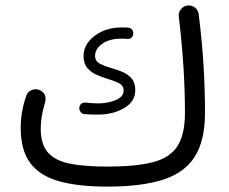

<svg xmlns="http://www.w3.org/2000/svg" viewBox="-20 -653 836 702"><path d="M55.7 -186Q55.7 -247.1 77.1 -305.7Q83.5 -319.8 98.1 -324.7Q112.8 -329.6 126.5 -322.8Q154.3 -309.6 143.6 -273.9Q128.9 -225.6 128.9 -183.6Q128.9 -126 154.8 -95.9Q180.7 -65.9 234.4 -54.9Q288.1 -43.9 371.6 -43.9Q475.6 -43.9 538.1 -59.8Q600.6 -75.7 628.4 -118.2Q656.2 -160.6 656.2 -240.2Q656.2 -320.3 650.9 -406.2Q645.5 -492.2 633.8 -591.8Q631.8 -607.4 641.4 -619.1Q650.9 -630.9 665.5 -632.8Q680.7 -634.8 692.6 -625.5Q704.6 -616.2 706.5 -601.1Q719.2 -498 724.4 -410.4Q729.5 -322.8 729.5 -240.2Q729.5 -139.6 692.4 -80.6Q655.3 -21.5 576.4 3.9Q497.6 29.3 372.1 29.3Q267.1 29.3 196.5 9.8Q126 -9.8 90.8 -56.6Q55.7 -103.5 55.7 -186ZM467.3 -529.3Q466.8 -520.5 460.4 -515.1Q454.1 -509.8 445.3 -510.7Q439.5 -511.7 434.3 -511.7Q429.2 -511.7 423.8 -511.7Q379.9 -511.7 353.8 -492.9Q327.6 -474.1 327.6 -448.7Q327.6 -429.7 344.5 -420.7Q361.3 -411.6 386.7 -404.3Q406.2 -398.9 426.5 -390.6Q446.8 -382.3 460.7 -366.7Q474.6 -351.1 474.6 -323.2Q474.6 -281.7 433.8 -257.8Q393.1 -233.9 336.9 -233.9Q324.7 -233.9 312.3 -234.4Q299.8 -234.9 288.1 -235.8Q280.3 -236.8 274.9 -243.4Q269.5 -250 270 -258.3Q272.5 -279.3 293.5 -277.8Q304.7 -276.9 315.9 -275.9Q327.1 -274.9 337.9 -274.9Q374 -274.9 403.1 -287.1Q432.1 -299.3 432.1 -322.3Q432.1 -339.4 416.5 -347.9Q400.9 -356.4 376.5 -363.8Q357.4 -369.6 336.2 -378.2Q314.9 -386.7 300.3 -403.3Q285.6 -419.9 285.6 -448.2Q285.6 -477.1 304.2 -500.7Q322.8 -524.4 354 -538.6Q385.3 -552.7 423.8 -552.7Q430.2 -552.7 436 -552.7Q441.9 -552.7 448.7 -551.8Q457 -551.3 462.6 -544.7Q468.3 -538.1 467.3 -529.3Z"/></svg>

Font: Mikhak-DS1-FD Regular
Style: Regular
Weight: 400
Designer: Amin Abedi
Version: Version 3.2